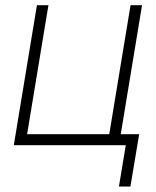

<svg xmlns="http://www.w3.org/2000/svg" viewBox="-20 -549 590 726"><path d="M32.2 0 119.6 -529.3H163.1L82.5 -41.5H393.1L473.6 -529.3H517.1L429.7 0ZM429.7 156.2 455.6 0H408.7L415.5 -41.5H506.3L473.1 156.2Z"/></svg>

Font: Inter 24pt ExtraLight
Style: Italic
Weight: 250
Italic angle: -9.3988°
Version: Version 4.001;git-66647c0bb